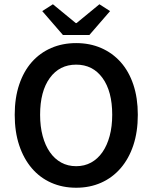

<svg xmlns="http://www.w3.org/2000/svg" viewBox="-20 -868 714 900"><path d="M337 12Q273 12 220 -11.5Q167 -35 129 -79.5Q91 -124 70 -187Q49 -250 49 -330Q49 -409 70 -471.5Q91 -534 129 -577Q167 -620 220 -643Q273 -666 337 -666Q401 -666 454 -643Q507 -620 545.5 -577Q584 -534 605 -471.5Q626 -409 626 -330Q626 -250 605 -187Q584 -124 545.5 -79.5Q507 -35 454 -11.5Q401 12 337 12ZM337 -89Q376 -89 407 -106Q438 -123 460 -154.5Q482 -186 494 -230.5Q506 -275 506 -330Q506 -440 460.5 -502.5Q415 -565 337 -565Q259 -565 213.5 -502.5Q168 -440 168 -330Q168 -275 180 -230.5Q192 -186 214 -154.5Q236 -123 267 -106Q298 -89 337 -89ZM275 -704 178 -816 228 -848 335 -760H339L446 -848L496 -816L399 -704Z"/></svg>

Font: Giro Semibold
Style: Regular
Weight: 600
Designer: Paul D. Hunt
Foundry: Adobe Systems Incorporated
Version: Version 1.000;PS 1.0;hotconv 1.0.88;makeotf.lib2.5.647800